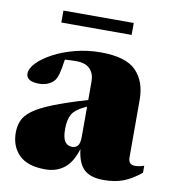

<svg xmlns="http://www.w3.org/2000/svg" viewBox="-79 -746 751 831"><g transform="rotate(10 297.0 -331.0)"><path d="M594 -45.5Q554.5 -13.5 517.8 0.8Q481 15 430.5 15Q373 15 344.8 -11.5Q316.5 -38 309.5 -99.5Q291 -39 256.8 -12.8Q222.5 13.5 174.5 13.5Q96 13.5 58.8 -23.8Q21.5 -61 21.5 -121Q21.5 -150.5 31.5 -174.2Q41.5 -198 70.5 -219.8Q99.5 -241.5 156 -264.2Q212.5 -287 306 -314.5V-396Q306 -430 286.5 -450.5Q267 -471 226.5 -471Q197 -471 176 -469Q169.5 -424 164.2 -405.8Q159 -387.5 151.5 -376.5Q142.5 -364 124.8 -355.5Q107 -347 84 -347Q53.5 -347 40.2 -356.5Q27 -366 27 -381Q27 -404.5 51.5 -429.8Q76 -455 117.8 -477.2Q159.5 -499.5 213 -513.2Q266.5 -527 324 -527Q434.5 -527 479.8 -480.8Q525 -434.5 525 -354V-100Q525 -69 554.5 -69Q574 -69 594 -76.5ZM229 -174.5Q229 -135 240.2 -118.8Q251.5 -102.5 272.5 -102.5Q288 -102.5 297 -113.5Q306 -124.5 306 -154.5V-285.5Q257 -263.5 243 -239.2Q229 -215 229 -174.5ZM133 -624.5V-677H442V-624.5Z"/></g></svg>

Font: Newsreader Display ExtraBold
Style: Regular
Weight: 800
Designer: Hugues Gentile
Foundry: Production Type
Version: Version 1.001